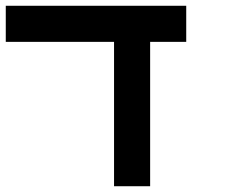

<svg xmlns="http://www.w3.org/2000/svg" viewBox="-20 -645 790 665"><path d="M625 -625V-500H500V0H375V-500H0V-625Z"/></svg>

Font: CraftyPE
Style: Regular
Weight: 400
Designer: Erek Butcher
Foundry: Haunted Coop
Version: Version 0.018;April 4, 2024;FontCreator 15.0.0.2962 64-bit